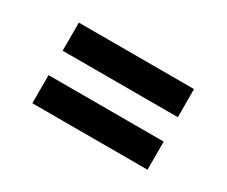

<svg xmlns="http://www.w3.org/2000/svg" viewBox="-60 -577 699 592"><g transform="rotate(30 289.0 -280.5)"><path d="M84 -324V-424H494V-324ZM84 -137V-237H494V-137Z"/></g></svg>

Font: Piazzolla
Style: Bold
Weight: 700
Designer: Juan Pablo del Peral
Foundry: Huerta Tipografica
Version: Version 1.330